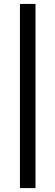

<svg xmlns="http://www.w3.org/2000/svg" viewBox="-20 -898 283 982"><path d="M82 64V-877.9H161.6V64Z"/></svg>

Font: Antonio ExtraLight
Style: Regular
Weight: 250
Designer: Vernon Adams
Foundry: Vernon Adams
Version: Version 1.002